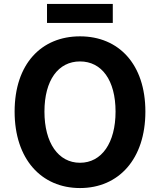

<svg xmlns="http://www.w3.org/2000/svg" viewBox="-20 -938 810 972"><path d="M385 14C581 14 716 -133 716 -373C716 -613 581 -754 385 -754C189 -754 54 -614 54 -373C54 -133 189 14 385 14ZM385 -114C275 -114 205 -215 205 -373C205 -532 275 -627 385 -627C495 -627 565 -532 565 -373C565 -215 495 -114 385 -114ZM218 -822H551V-918H218Z"/></svg>

Font: Source Han Sans Old Style Bold
Style: Regular
Weight: 700
Designer: Ryoko NISHIZUKA (kana & ideographs); Paul D. Hunt (Latin, Greek & Cyrillic); Wenlong ZHANG (bopomofo); Sandoll Communica
Foundry: Adobe Systems Incorporated
Version: Version 1.004;PS 1.004;hotconv 1.0.81;makeotf.lib2.5.63406